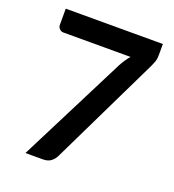

<svg xmlns="http://www.w3.org/2000/svg" viewBox="-132 -826 844 929"><g transform="rotate(20 290.0 -361.5)"><path d="M547.9 -723.1V-669.4Q547.9 -645.5 542.5 -630.9Q537.1 -616.2 532.2 -606L258.8 -42Q250.5 -24.4 234.9 -12.2Q219.2 0 192.9 0H103.5L383.3 -552.7Q400.9 -586.4 422.4 -610.8H76.2Q64.9 -610.8 56.4 -619.4Q47.9 -627.9 47.9 -639.6V-723.1Z"/></g></svg>

Font: Kdam Thmor
Style: Regular
Weight: 400
Foundry: Sovichet Tep
Version: Version 1.20